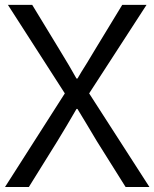

<svg xmlns="http://www.w3.org/2000/svg" viewBox="-23 -751 620 771"><path d="M-2.9 0Q56.6 -93.8 237.3 -376Q180.7 -464.8 8.8 -731.4Q33.2 -731.4 106.4 -731.4Q132.8 -687.5 213.9 -554.7Q227.5 -532.2 253.9 -488.3Q279.3 -444.3 284.2 -435.5Q285.2 -435.5 288.1 -435.5Q300.8 -458 326.2 -498Q350.6 -539.1 360.4 -554.7Q396.5 -613.3 467.8 -731.4Q492.2 -731.4 565.4 -731.4Q507.8 -642.6 335 -376Q395.5 -282.2 577.1 0Q553.7 0 481.4 0Q452.1 -45.9 366.2 -183.6Q352.5 -206.1 324.2 -253.9Q295.9 -300.8 288.1 -313.5Q287.1 -313.5 284.2 -313.5Q244.1 -244.1 207 -183.6Q168.9 -122.1 92.8 0Q69.3 0 -2.9 0Z"/></svg>

Font: Gothic A1
Style: Regular
Weight: 400
Designer: HanYang I&C Co.,Ltd.
Version: Version 2.50